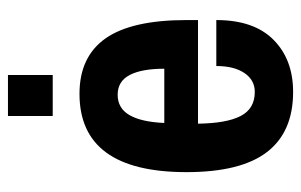

<svg xmlns="http://www.w3.org/2000/svg" viewBox="-160 -598 771 492"><g transform="rotate(-90 226.0 -352.5)"><path d="M174.2 -718.1H279.3V-603.4H174.2ZM231.1 -534.8Q326.2 -534.8 373.2 -467.9Q420.1 -401 420.1 -260.6V-231.1H154.6Q155.5 -158.1 174.2 -121.9Q192.9 -85.6 235.9 -85.6Q266.3 -85.6 284.3 -112.1Q302.3 -138.6 302.3 -184.2H420.1Q420.1 -87.7 369.5 -37.6Q318.9 12.6 235.9 12.6Q133.4 12.6 81.9 -54.3Q30.4 -121.2 30.4 -260.6Q30.4 -534.8 231.1 -534.8ZM156.4 -317.5H295.4Q295.4 -375.3 279.3 -406.2Q263.2 -437 228.7 -437Q194.2 -437 176.6 -406.8Q159 -376.6 156.4 -317.5Z"/></g></svg>

Font: Puralecka Narrow
Style: Bold
Weight: 700
Designer: Hector Gatti, Marcela Romero, Pablo Cosgaya and Nicolas Silva
Version: Version 1.004;PS 001.004;hotconv 1.0.70;makeotf.lib2.5.58329